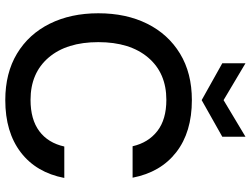

<svg xmlns="http://www.w3.org/2000/svg" viewBox="-134 -826 972 745"><g transform="rotate(90 352.5 -454.0)"><path d="M369 12Q264 12 188.5 -33.5Q113 -79 72.5 -160.5Q32 -242 32 -349Q32 -457 72.5 -538.5Q113 -620 188.5 -666Q264 -712 369 -712Q493 -712 571 -651.5Q649 -591 670 -482H548Q534 -543 489 -578Q444 -613 368 -613Q264 -613 204 -542.5Q144 -472 144 -349Q144 -226 204 -156Q264 -86 368 -86Q444 -86 489.5 -120Q535 -154 549 -217H671Q650 -108 571.5 -48Q493 12 369 12ZM369 -750 226 -830V-920L369 -835L511 -920V-830Z"/></g></svg>

Font: HostGroteskMedium
Style: Regular
Weight: 500
Designer: Doukan Karapınar based on Poppins by Indian Type Foundry, Jonny Pinhorn
Foundry: Element Type
Version: Version 1.001; ttfautohint (v1.8.4.7-5d5b)